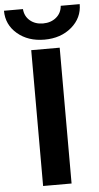

<svg xmlns="http://www.w3.org/2000/svg" viewBox="-90 -991 532 1028"><g transform="rotate(-5 175.5 -476.5)"><path d="M-28 -953H74Q77 -914 105 -890.5Q133 -867 175 -867Q217 -867 245.5 -890.5Q274 -914 277 -953H379Q379 -879 321 -829.5Q263 -780 175 -780Q87 -780 29.5 -829Q-28 -878 -28 -953ZM99 0V-730H252V0Z"/></g></svg>

Font: Mplus 1p Bold
Style: Bold
Weight: 700
Version: Version 1.061